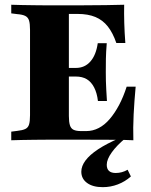

<svg xmlns="http://www.w3.org/2000/svg" viewBox="-20 -591 635 809"><path d="M176.6 -2.4Q152.4 -2.4 125 -2Q97.6 -1.6 71.8 -1.2Q46 -0.8 27.4 0V-36.3L52.4 -39.5Q75 -41.9 86.7 -47.6Q98.4 -53.2 102.4 -66.5Q106.5 -79.8 106.5 -105.6V-465.3Q106.5 -491.1 102.4 -504.4Q98.4 -517.7 86.7 -523.8Q75 -529.8 52.4 -531.5L27.4 -534.7V-571Q46 -570.2 71.8 -569.8Q97.6 -569.4 125 -569Q152.4 -568.5 176.6 -568.5H188.7H312.9Q380.6 -568.5 426.2 -569.4Q471.8 -570.2 503.2 -571Q502.4 -534.7 503.6 -494Q504.8 -453.2 508.1 -409.7H470.2Q455.6 -452.4 434.3 -479.4Q412.9 -506.5 381.9 -519.4Q350.8 -532.3 307.3 -532.3H270.2V-102.4Q270.2 -77.4 274.6 -63.3Q279 -49.2 290.3 -44Q301.6 -38.7 321.8 -38.7H343.5Q371 -38.7 396 -51.6Q421 -64.5 442.3 -89.5Q463.7 -114.5 481.9 -148.8Q500 -183.1 513.7 -225.8H551.6Q546 -165.3 543.1 -108.9Q540.3 -52.4 541.9 0Q510.5 -1.6 464.9 -2Q419.4 -2.4 350.8 -2.4H188.7ZM232.3 -268.5V-304.8H386.3V-268.5ZM392.7 -165.3Q388.7 -199.2 376.6 -222.6Q364.5 -246 345.6 -257.3Q326.6 -268.5 300 -268.5V-304.8Q337.1 -304.8 360.9 -331.9Q384.7 -358.9 391.9 -408.9H429.8Q426.6 -369.4 426.2 -343.1Q425.8 -316.9 425.8 -287.1Q425.8 -267.7 426.2 -250Q426.6 -232.3 427.8 -212.1Q429 -191.9 430.6 -165.3ZM412.9 197.6Q371 197.6 346.8 179.8Q322.6 162.1 322.6 132.3Q322.6 108.9 340.3 85.1Q358.1 61.3 393.5 37.9Q429 14.5 483.1 -8.9H508.9Q471.8 21.8 450.8 51.2Q429.8 80.6 429.8 103.2Q429.8 137.9 467.7 137.9Q494.4 137.9 517.7 124.2L531.5 152.4Q507.3 174.2 476.6 185.9Q446 197.6 412.9 197.6Z"/></svg>

Font: Playfair 9pt Black
Style: Regular
Weight: 900
Designer: Claus Eggers Sørensen
Foundry: Claus Eggers Sørensen
Version: Version 2.203